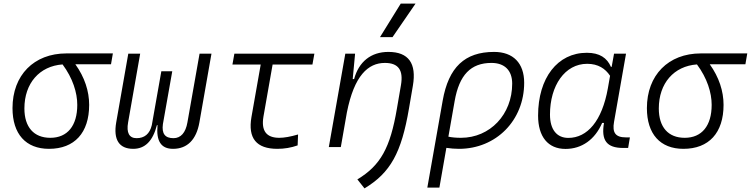

<svg xmlns="http://www.w3.org/2000/svg" viewBox="-20 -815 4161 1064"><path d="M251.5 9.8C393.1 9.8 474.1 -79.1 474.1 -233.9C474.1 -309.6 449.2 -386.7 397.5 -459H595.2L605.5 -519H348.1C168 -519 49.3 -398.4 49.3 -215.8C49.3 -72.3 123 9.8 251.5 9.8ZM326.7 -458C383.3 -381.8 408.2 -301.8 408.2 -233.9C408.2 -117.7 353.5 -51.3 258.8 -51.3C167.5 -51.3 115.2 -110.4 115.2 -213.9C115.2 -353.5 198.7 -448.7 326.7 -458Z M939 9.8C1018.1 9.8 1068.4 -41.5 1085 -136.7L1151.9 -517.6H1085.9L1018.6 -136.7C1008.8 -79.6 981.9 -49.3 941.4 -49.3C894.5 -49.3 875.5 -74.2 882.8 -127.4L934.6 -419.9H874L821.3 -121.6C809.6 -72.3 780.3 -49.3 736.8 -49.3C695.8 -49.3 679.7 -79.6 689.9 -136.7L756.8 -517.6H690.9L624 -136.7C607.4 -41.5 639.6 9.8 718.3 9.8C783.2 9.8 826.7 -32.7 849.6 -121.6H853C844.7 -32.7 872.6 9.8 939 9.8Z M1517.1 9.8C1556.2 9.8 1593.8 3.4 1629.4 -9.3L1631.8 -69.8C1588.9 -57.1 1554.2 -51.3 1527.8 -51.3C1456.1 -51.3 1426.8 -89.8 1439.9 -168.5L1490.7 -457.5H1711.4L1722.2 -517.6H1278.8L1268.1 -457.5H1424.8L1373.5 -166.5C1353 -48.8 1400.9 9.8 1517.1 9.8Z M1802.2 0H1868.7L1902.3 -191.9C1942.9 -396.5 2020 -466.3 2112.8 -466.3C2189 -466.3 2215.8 -425.3 2202.1 -344.2L2179.7 -213.9C2142.6 4.9 2088.9 101.6 1960.4 179.2L2000 229C2143.6 142.1 2204.6 32.7 2246.6 -214.8L2268.1 -340.3C2289.1 -463.4 2244.6 -527.3 2132.3 -527.3C2035.6 -527.3 1968.3 -472.7 1942.4 -377H1934.6L1947.8 -517.6H1893.6ZM2085.9 -609.4H2155.3L2282.7 -794.9H2200.7Z M2718.3 -527.3C2555.2 -527.3 2465.8 -442.4 2433.1 -256.8L2348.1 224.6H2415L2453.6 4.4C2477.1 7.8 2500 9.8 2523.4 9.8C2729.5 9.8 2884.8 -147.9 2884.8 -356.4C2884.8 -465.3 2823.7 -527.3 2718.3 -527.3ZM2464.8 -57.6 2499.5 -254.9C2524.9 -399.9 2588.9 -466.3 2703.6 -466.3C2776.4 -466.3 2818.4 -424.8 2818.4 -351.6C2818.4 -180.7 2695.8 -51.3 2534.2 -51.3C2507.3 -51.3 2482.4 -53.7 2464.8 -57.6Z M3369.6 -444.3H3365.7C3343.8 -494.1 3303.2 -522.5 3231.9 -522.5C3069.8 -522.5 2961.9 -383.3 2961.9 -174.3C2961.9 -57.1 3017.1 10.3 3113.8 10.3C3204.6 10.3 3277.3 -42 3316.9 -133.8H3327.1C3310.5 -36.6 3342.3 4.9 3433.6 4.9H3460.9L3470.7 -53.7H3447.8C3390.6 -53.7 3372.1 -80.1 3382.8 -139.6L3449.2 -517.6H3382.8ZM3233.9 -461.4C3294.9 -461.4 3334.5 -434.6 3360.8 -395L3348.6 -325.7C3316.4 -144.5 3234.9 -50.8 3129.4 -50.8C3065.4 -50.8 3027.8 -97.2 3027.8 -180.2C3027.8 -340.8 3110.4 -461.4 3233.9 -461.4Z M3767.1 9.8C3908.7 9.8 3989.7 -79.1 3989.7 -233.9C3989.7 -309.6 3964.8 -386.7 3913.1 -459H4110.8L4121.1 -519H3863.8C3683.6 -519 3564.9 -398.4 3564.9 -215.8C3564.9 -72.3 3638.7 9.8 3767.1 9.8ZM3842.3 -458C3898.9 -381.8 3923.8 -301.8 3923.8 -233.9C3923.8 -117.7 3869.1 -51.3 3774.4 -51.3C3683.1 -51.3 3630.9 -110.4 3630.9 -213.9C3630.9 -353.5 3714.4 -448.7 3842.3 -458Z"/></svg>

Font: Cascadia Code NF Light
Style: Italic
Weight: 300
Italic angle: -10°
Monospace: yes
Designer: Aaron Bell
Foundry: Saja Typeworks
Version: Version 2404.023